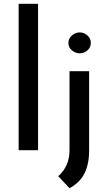

<svg xmlns="http://www.w3.org/2000/svg" viewBox="-20 -797 567 1019"><path d="M79 -777H182V0H79ZM349 202 289 138Q317 114 333 79.5Q349 45 349 -2V-419H453V2Q453 74 428.5 123Q404 172 349 202ZM343 -569Q343 -593 362 -609Q381 -625 403 -625Q426 -625 444 -609Q462 -593 462 -569Q462 -545 444 -529.5Q426 -514 403 -514Q381 -514 362 -529.5Q343 -545 343 -569Z"/></svg>

Font: Josefin Sans Medium
Style: Regular
Weight: 500
Designer: Santiago Orozco
Foundry: Typemade
Version: Version 2.001